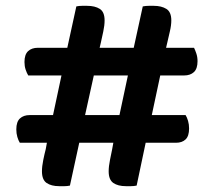

<svg xmlns="http://www.w3.org/2000/svg" viewBox="-20 -635 731 659"><path d="M530 -376 501 -240H617Q622 -232 625.5 -220Q629 -208 629 -194Q629 -168 617 -156.5Q605 -145 584 -145H480L449 2Q439 4 429.5 4Q420 4 412 4Q385 4 369 -7Q353 -18 353 -47Q353 -64 357.5 -86Q362 -108 365 -123L369 -145H252L220 2Q211 4 201.5 4Q192 4 183 4Q156 4 140 -7Q124 -18 124 -47Q124 -64 128.5 -86Q133 -108 137 -123L141 -145H48Q43 -153 39.5 -165Q36 -177 36 -191Q36 -217 48.5 -228.5Q61 -240 82 -240H162L191 -376H77Q72 -384 68 -396Q64 -408 64 -422Q64 -448 76.5 -459.5Q89 -471 110 -471H211L242 -613Q252 -615 261.5 -615Q271 -615 279 -615Q306 -615 322.5 -604.5Q339 -594 339 -565Q339 -548 334.5 -527Q330 -506 326 -488L322 -471H439L470 -613Q481 -615 490.5 -615Q500 -615 508 -615Q534 -615 551 -604.5Q568 -594 568 -565Q568 -548 563 -527Q558 -506 554 -488L550 -471H646Q650 -463 654 -451Q658 -439 658 -425Q658 -399 645.5 -387.5Q633 -376 612 -376ZM272 -240H390L419 -376H302Z"/></svg>

Font: Baloo Paaji 2 SemiBold
Style: Regular
Weight: 600
Designer: Shuchita Grover, Noopur Datye and Ek Type
Foundry: Ek Type
Version: Version 1.640;hotconv 1.0.111;makeotfexe 2.5.65597; ttfautoh